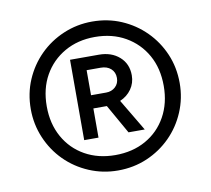

<svg xmlns="http://www.w3.org/2000/svg" viewBox="-65 -785 754 687"><g transform="rotate(-10 311.5 -441.5)"><path d="M311 -171Q256 -171 206.5 -192Q157 -213 120 -250Q83 -287 62 -336.5Q41 -386 41 -441Q41 -498 62 -547Q83 -596 120 -633Q157 -670 206.5 -691Q256 -712 311 -712Q368 -712 417 -691Q466 -670 503 -633Q540 -596 561 -547Q582 -498 582 -441Q582 -386 561 -336.5Q540 -287 503 -250Q466 -213 417 -192Q368 -171 311 -171ZM311 -227Q374 -227 422 -254Q470 -281 497 -329.5Q524 -378 524 -441Q524 -505 497 -553Q470 -601 422 -628.5Q374 -656 311 -656Q249 -656 201 -628.5Q153 -601 126 -553Q99 -505 99 -441Q99 -378 126 -329.5Q153 -281 201 -254Q249 -227 311 -227ZM210 -299V-591H315Q360 -591 389 -565.5Q418 -540 418 -498Q418 -470 402.5 -448Q387 -426 361 -415L430 -299H371L311 -405H262V-299ZM262 -453H317Q337 -453 350.5 -465.5Q364 -478 364 -498Q364 -519 350 -531.5Q336 -544 313 -544H262Z"/></g></svg>

Font: Figtree
Style: Regular
Weight: 400
Designer: Erik Kennedy
Foundry: Erik Kennedy
Version: Version 2.002